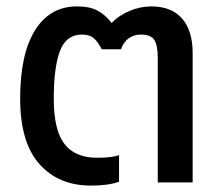

<svg xmlns="http://www.w3.org/2000/svg" viewBox="-20 -570 686 600"><path d="M43 -262Q43 -401 89.5 -475.5Q136 -550 221 -550Q260 -550 284.5 -537Q309 -524 329 -498Q350 -521 384 -535.5Q418 -550 453 -550Q516 -550 549 -512Q582 -474 582 -405V0H473V-389Q473 -429 462 -445.5Q451 -462 420 -462Q399 -462 382.5 -450.5Q366 -439 358 -416H298Q285 -441 272 -451.5Q259 -462 236 -462Q187 -462 167.5 -411Q148 -360 148 -262Q148 -163 181.5 -120Q215 -77 283 -77Q329 -77 352 -85V-2Q318 10 264 10Q163 10 103 -57.5Q43 -125 43 -262Z"/></svg>

Font: Kanit
Style: Regular
Weight: 400
Designer: Katatrad Team
Foundry: Cadson Demak
Version: Version 1.001